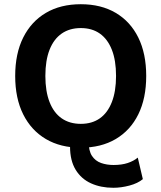

<svg xmlns="http://www.w3.org/2000/svg" viewBox="-20 -690 765 910"><path d="M517 200Q458 200 411.5 179Q365 158 338.5 114.5Q312 71 312 5Q312 -12 315.5 -29Q319 -46 328 -64L415 -79Q408 -62 404 -47Q400 -32 400 -20Q400 25 416 49Q432 73 459 82.5Q486 92 518 92Q557 92 585.5 82.5Q614 73 633 57L657 159Q633 179 593.5 189.5Q554 200 517 200ZM363 -670Q459 -670 528.5 -629Q598 -588 635.5 -512Q673 -436 673 -330Q673 -224 635.5 -148Q598 -72 528.5 -31Q459 10 363 10Q267 10 197.5 -31Q128 -72 90 -148Q52 -224 52 -330Q52 -436 90 -512Q128 -588 197.5 -629Q267 -670 363 -670ZM363 -557Q310 -557 272.5 -531Q235 -505 215 -454.5Q195 -404 195 -330Q195 -257 215 -206Q235 -155 272.5 -129Q310 -103 363 -103Q416 -103 453 -129Q490 -155 510 -206Q530 -257 530 -330Q530 -404 510 -454.5Q490 -505 453 -531Q416 -557 363 -557Z"/></svg>

Font: Kantumruy Pro SemiBold
Style: Regular
Weight: 600
Version: Version 1.002